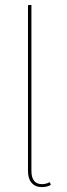

<svg xmlns="http://www.w3.org/2000/svg" viewBox="-20 -753 271 782"><path d="M94 -56V-732L108 -733V-57Q108 -3 151 -3Q167 -3 183 -11L187 0Q172 9 150 9Q124 9 109 -8Q94 -25 94 -56Z"/></svg>

Font: Fira Sans Compressed Hair
Style: Regular
Weight: 100
Width: 1
Designer: bBox Type GmbH & Carrois Corporate GbR & Edenspiekermann AG
Foundry: bBox Type GmbH & Carrois Corporate GbR & Edenspiekermann AG
Version: Version 4.301